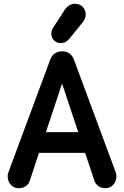

<svg xmlns="http://www.w3.org/2000/svg" viewBox="-20 -980 652 1010"><path d="M80 10Q56 10 41 -4Q26 -18 22 -37.5Q18 -57 24 -73L244 -666Q253 -689 269 -699.5Q285 -710 307 -710Q329 -710 344.5 -699.5Q360 -689 369 -666L589 -73Q595 -55 590.5 -36Q586 -17 571 -3.5Q556 10 533 10Q514 10 498.5 -0.5Q483 -11 477 -28L292 -584H321L136 -28Q131 -11 115 -0.5Q99 10 80 10ZM134 -176V-285H469V-176ZM299 -753Q280 -753 265 -767Q250 -781 250 -802Q250 -821 260 -835L321 -929Q333 -947 350.5 -955Q368 -963 384 -959Q405 -957 418 -940.5Q431 -924 431 -903Q431 -893 427 -882.5Q423 -872 413 -860L343 -774Q324 -753 299 -753Z"/></svg>

Font: National Park SemiBold
Style: Regular
Weight: 600
Designer: Andrea Herstowski, Ben Hoepner
Version: Version 1.009